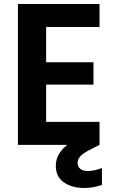

<svg xmlns="http://www.w3.org/2000/svg" viewBox="-20 -719 572 953"><path d="M415 130Q447 130 486 115V199Q443 214 397 214Q338 214 297.5 186.5Q257 159 257 103Q257 45 314 0H69V-699H474V-585H209V-410H444V-299H209V-114H474V0L427 24Q393 41 379 56.5Q365 72 365 90Q365 108 378.5 119Q392 130 415 130Z"/></svg>

Font: Fz Poppins SemBd
Style: Regular
Weight: 600
Designer: Ninad Kale (Devanagari), Jonny Pinhorn (Latin)
Foundry: Indian Type Foundry
Version: Vit hóa bi Vntype.Com & FontZin.Com